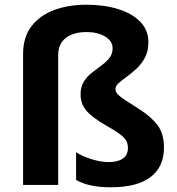

<svg xmlns="http://www.w3.org/2000/svg" viewBox="-20 -785 751 815"><path d="M610 -606Q610 -569 596 -542Q582 -515 561 -495Q540 -475 519 -460Q498 -445 484 -432.5Q470 -420 470 -407Q470 -395 480 -384.5Q490 -374 512.5 -359.5Q535 -345 572 -321Q621 -290 648.5 -254Q676 -218 676 -159Q676 -76 618.5 -33Q561 10 451 10Q403 10 367.5 2.5Q332 -5 303 -21V-139Q326 -123 366.5 -110Q407 -97 441 -97Q480 -97 501.5 -112Q523 -127 523 -157Q523 -175 516 -187.5Q509 -200 489.5 -215Q470 -230 431 -252Q370 -287 346 -316Q322 -345 322 -385Q322 -416 335.5 -438Q349 -460 369.5 -476Q390 -492 410.5 -507Q431 -522 444.5 -539Q458 -556 458 -580Q458 -611 426 -630Q394 -649 347 -649Q312 -649 285 -638.5Q258 -628 242.5 -606.5Q227 -585 227 -551V0H78V-556Q78 -627 113.5 -673.5Q149 -720 210 -742.5Q271 -765 347 -765Q422 -765 481.5 -746.5Q541 -728 575.5 -692.5Q610 -657 610 -606Z"/></svg>

Font: Noto Sans NKo Unjoined
Style: Bold
Weight: 700
Designer: Monotype Design Team
Foundry: Monotype Imaging Inc.
Version: Version 2.004